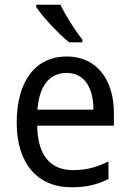

<svg xmlns="http://www.w3.org/2000/svg" viewBox="-20 -786 550 816"><path d="M237 -766H134V-756C159 -717 230 -641 274 -606H330V-618C300 -655 258 -721 237 -766ZM264 -546C132 -546 51 -443 51 -264C51 -94 137 10 284 10C347 10 392 -1 441 -25V-100C391 -75 347 -63 290 -63C193 -63 140 -127 138 -252H464V-306C464 -447 391 -546 264 -546ZM263 -476C342 -476 377 -409 377 -320H139C147 -421 190 -476 263 -476Z"/></svg>

Font: Noto Sans Georgian SemiCondensed
Style: Regular
Weight: 400
Width: 4
Designer: Monotype Design Team, Akaki Razmadze
Foundry: Google LLC
Version: Version 2.005